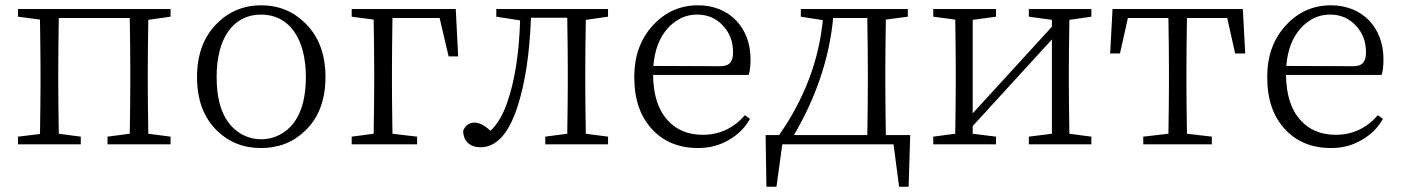

<svg xmlns="http://www.w3.org/2000/svg" viewBox="-20 -545 5296 725"><path d="M285 0V-29L202 -40C201 -113 200 -176 200 -227V-284C200 -339 201 -404 202 -477H470C471 -404 472 -339 472 -284V-227C472 -176 471 -113 470 -40L386 -29V0H624V-29L540 -40C539 -113 538 -176 538 -227V-284C538 -335 539 -397 540 -470L624 -482V-511H48V-482L131 -471C132 -398 133 -335 133 -284V-227C133 -176 132 -114 131 -39L48 -29V0Z M799 -52C844 -8 899 14 966 14C1032 14 1088 -8 1133 -52C1184 -101 1209 -169 1209 -254C1209 -339 1184 -407 1133 -457C1088 -502 1032 -525 966 -525C901 -525 845 -502 800 -457C749 -407 724 -339 724 -254C724 -168 749 -101 799 -52ZM1090 -82C1027 2 905 2 843 -82C813 -122 798 -179 798 -254C798 -402 861 -490 966 -490C1070 -490 1135 -402 1135 -254C1135 -180 1120 -123 1090 -82Z M1555 0V-29L1462 -40C1461 -113 1460 -176 1460 -227V-279C1460 -338 1461 -404 1462 -477H1640L1674 -332H1710L1701 -511H1308V-482L1391 -471C1392 -398 1393 -334 1393 -279V-227C1393 -176 1392 -113 1391 -40L1308 -29V0Z M1795 11C1854 11 1901 -40 1934 -142C1963 -231 1980 -343 1985 -478H2122C2123 -405 2124 -340 2124 -284V-227C2124 -176 2123 -113 2122 -40L2039 -29V0H2276V-29L2192 -40C2191 -113 2190 -176 2190 -227V-284C2190 -335 2191 -397 2192 -470L2276 -482V-511H1854V-482L1944 -468C1940 -343 1924 -240 1895 -157C1878 -109 1857 -74 1832 -51C1810 -72 1790 -82 1771 -82C1752 -82 1738 -72 1729 -52C1729 -12 1754 11 1795 11Z M2616 14C2659 14 2697 4 2731 -16C2765 -35 2792 -61 2812 -96L2793 -110C2750 -61 2697 -36 2634 -36C2579 -36 2534 -54 2501 -91C2465 -130 2447 -187 2446 -262H2807C2812 -276 2814 -296 2814 -322C2814 -442 2733 -525 2616 -525C2549 -525 2493 -500 2447 -451C2399 -400 2375 -334 2375 -254C2375 -169 2398 -103 2445 -54C2488 -9 2545 14 2616 14ZM2447 -296C2452 -356 2470 -404 2503 -440C2534 -473 2570 -490 2612 -490C2652 -490 2685 -476 2711 -447C2736 -420 2748 -387 2748 -348C2748 -330 2745 -317 2738 -309C2731 -300 2718 -295 2701 -295Z M2912 160 2934 0H3354L3375 160H3411L3417 -35H3325C3324 -108 3323 -172 3323 -227V-284C3323 -335 3324 -398 3325 -471L3408 -482V-511H3004V-482L3087 -469C3072 -316 3017 -171 2922 -35H2871L2874 160ZM2978 -35C3063 -180 3112 -328 3126 -477H3255C3256 -404 3257 -339 3257 -284V-227C3257 -172 3256 -108 3255 -35Z M3741 0V-29L3653 -40V-69L3952 -396V-40L3865 -29V0H4101V-29L4018 -40C4017 -113 4016 -176 4016 -227V-284C4016 -335 4017 -397 4018 -470L4101 -482V-511H3865V-482L3952 -470V-444L3653 -117V-470L3741 -482V-511H3504V-482L3587 -471C3588 -398 3589 -335 3589 -284V-227C3589 -176 3588 -113 3587 -40L3504 -29V0Z M4556 0V-29L4462 -40C4461 -113 4460 -176 4460 -227V-284C4460 -339 4461 -404 4462 -477H4614L4644 -343H4682L4673 -511H4181L4172 -343H4209L4239 -477H4392C4393 -404 4394 -339 4394 -284V-227C4394 -176 4393 -113 4392 -40L4297 -29V0Z M5006 14C5049 14 5087 4 5121 -16C5155 -35 5182 -61 5202 -96L5183 -110C5140 -61 5087 -36 5024 -36C4969 -36 4924 -54 4891 -91C4855 -130 4837 -187 4836 -262H5197C5202 -276 5204 -296 5204 -322C5204 -442 5123 -525 5006 -525C4939 -525 4883 -500 4837 -451C4789 -400 4765 -334 4765 -254C4765 -169 4788 -103 4835 -54C4878 -9 4935 14 5006 14ZM4837 -296C4842 -356 4860 -404 4893 -440C4924 -473 4960 -490 5002 -490C5042 -490 5075 -476 5101 -447C5126 -420 5138 -387 5138 -348C5138 -330 5135 -317 5128 -309C5121 -300 5108 -295 5091 -295Z"/></svg>

Font: AllPunType Light
Style: Regular
Weight: 300
Version: 1.0